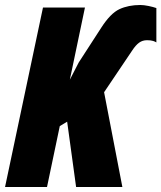

<svg xmlns="http://www.w3.org/2000/svg" viewBox="-25 -744 642 764"><path d="M-4.9 0 146 -713.9H313L252.9 -426.8L288.1 -495.1L377.9 -633.8Q414.6 -690.9 450.2 -707.5Q485.8 -724.1 533.2 -724.1Q547.4 -724.1 566.2 -720.2Q585 -716.3 597.2 -711.9V-575.2Q593.3 -578.1 584.2 -581.1Q575.2 -584 560.1 -584Q542 -584 528.6 -574.2Q515.1 -564.5 501 -543L389.2 -377L461.9 0H277.8L242.2 -259.8L212.9 -242.2L162.1 0Z"/></svg>

Font: Open Sans Condensed ExtraBold
Style: Italic
Weight: 800
Width: 3
Italic angle: -12°
Designer: Monotype Design Team
Foundry: Monotype Imaging Inc.
Version: Version 3.003; ttfautohint (v1.8.4)